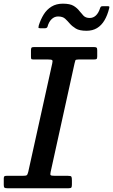

<svg xmlns="http://www.w3.org/2000/svg" viewBox="-57 -1000 601 1020"><path d="M402.5 -836.5Q435 -836.5 458.5 -850.8Q482 -865 498 -892Q514 -919 523 -956Q524.5 -962 523.8 -964.5Q523 -967 516 -967H488.5Q481.5 -967 479 -964.5Q476.5 -962 474.5 -956Q466.5 -931 452.5 -917.8Q438.5 -904.5 419.5 -904.5Q398 -904.5 386.2 -917Q374.5 -929.5 365 -941.5Q353.5 -957 334.2 -968.8Q315 -980.5 277 -980.5Q242 -980.5 216.8 -965Q191.5 -949.5 175.2 -923.2Q159 -897 149 -865Q147 -857.5 147.2 -853.8Q147.5 -850 156 -850H182.5Q191.5 -850 195 -857Q202 -883.5 217 -898Q232 -912.5 251.5 -912.5Q276.5 -912.5 289.5 -900.2Q302.5 -888 313 -875.5Q326 -860.5 345.5 -848.5Q365 -836.5 402.5 -836.5ZM-37 -17Q-37 -6 -33.2 -3Q-29.5 0 -18 0H308Q319.5 0 322.2 -4Q325 -8 325 -20V-42Q325 -57.5 322 -61.8Q319 -66 303 -66H235.5Q217 -66 212.8 -69Q208.5 -72 212 -86.5L339 -663Q341.5 -675 343.5 -679.5Q345.5 -684 360.5 -684H440.5Q452 -684 455.8 -686.5Q459.5 -689 459.5 -700.5V-732.5Q459.5 -744 456 -747Q452.5 -750 442 -750H124.5Q113.5 -750 110.5 -746.8Q107.5 -743.5 107.5 -732V-700.5Q107.5 -690 109.2 -687Q111 -684 121.5 -684H198Q216.5 -684 220.2 -680.5Q224 -677 220.5 -663L93 -86.5Q89.5 -72.5 85 -69.2Q80.5 -66 63.5 -66H-21.5Q-30 -66 -33.5 -63.5Q-37 -61 -37 -52Z"/></svg>

Font: Besley Medium
Style: Italic
Weight: 500
Italic angle: -13°
Designer: Owen Earl
Foundry: indestructible type*
Version: Version 2.001